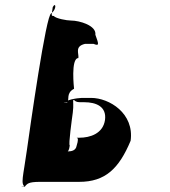

<svg xmlns="http://www.w3.org/2000/svg" viewBox="-20 -719 672 757"><path d="M86 -127C72 -24 59 8 80 18C80 18 47 16 78 16C88 6 90 -2 138 -2H292C395 -2 449 -54 495 -164C510 -272 411 -333 339 -333H303C286 -333 226 -323 247 -314C247 -314 214 -316 245 -316C255 -325 239 -352 272 -369C272 -369 258 -490 289 -490C292 -508 273 -536 315 -546H349C373 -536 369 -546 356 -582C361 -618 294 -638 260 -638C243 -638 200 -646 192 -656C180 -656 184 -659 188 -691C200 -713 205 -684 182 -666C162 -666 98 -212 86 -127ZM267 -275C271 -306 267 -319 269 -323C269 -323 266 -325 272 -325C275 -321 281 -316 295 -316H312C359 -316 401 -299 394 -246C386 -192 335 -176 293 -176H281C289 -176 289 -166 282 -144C279 -126 263 -122 247 -122C252 -126 254 -138 255 -146C249 -146 264 -253 267 -275Z"/></svg>

Font: Hussar Przerywany
Style: Obl
Weight: 400
Foundry: Cannot Into Space Fonts
Version: Version 0.982